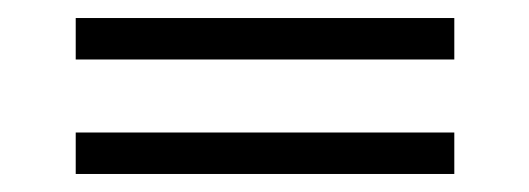

<svg xmlns="http://www.w3.org/2000/svg" viewBox="-20 -359 587 213"><path d="M64 -293V-339H484V-293ZM64 -166V-212H484V-166Z"/></svg>

Font: Junicode SmExp
Style: Regular
Weight: 400
Width: 6
Designer: Peter S. Baker
Version: Version 2.205; ttfautohint (v1.8.4)